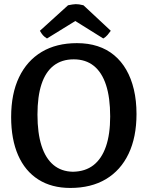

<svg xmlns="http://www.w3.org/2000/svg" viewBox="-20 -913 729 948"><path d="M360 -700Q416 -700 462 -685Q508 -670 543.5 -640.5Q579 -611 603.5 -568.5Q628 -526 641 -471Q654 -416 654 -350Q654 -236 615 -154Q576 -72 503 -28.5Q430 15 327 15Q235 15 169.5 -26.5Q104 -68 69.5 -146.5Q35 -225 35 -335Q35 -450 74 -531.5Q113 -613 185.5 -656.5Q258 -700 360 -700ZM344 -620Q285 -620 245 -589Q205 -558 185 -497.5Q165 -437 165 -347Q165 -256 185 -193.5Q205 -131 244 -98.5Q283 -66 340 -65Q401 -66 441.5 -97.5Q482 -129 503 -189.5Q524 -250 524 -338Q524 -431 503.5 -493.5Q483 -556 443 -588Q403 -620 344 -620ZM392 -887 527 -761Q520 -751 511 -740.5Q502 -730 490 -723L304 -839H400L212 -723Q199 -731 192 -739Q185 -747 177 -761L316 -887Q340 -892 354 -892.5Q368 -893 392 -887Z"/></svg>

Font: Karma Variable Light
Style: Regular
Weight: 300
Designer: Joana Correia
Foundry: Indian Type Foundry
Version: Version 3.000